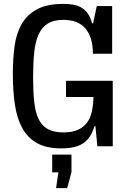

<svg xmlns="http://www.w3.org/2000/svg" viewBox="-20 -751 657 986"><path d="M319 -336H559V0H480L470 -103H465Q457 -76 444.5 -55Q432 -34 412.5 -19Q393 -4 364 3.5Q335 11 295 11Q219 11 170.5 -16Q122 -43 94.5 -93Q67 -143 56.5 -213.5Q46 -284 46 -372Q46 -447 54.5 -512Q63 -577 90.5 -626Q118 -675 169.5 -703Q221 -731 306 -731Q330 -731 353 -727.5Q376 -724 395.5 -713.5Q415 -703 429.5 -683.5Q444 -664 453 -631H458L477 -720H556V-475H457Q457 -560 419 -604.5Q381 -649 305 -649Q255 -649 224.5 -629.5Q194 -610 177.5 -572.5Q161 -535 155.5 -480Q150 -425 150 -354Q150 -283 155.5 -229.5Q161 -176 177.5 -141Q194 -106 225 -88.5Q256 -71 306 -71Q351 -71 380.5 -84.5Q410 -98 427.5 -122Q445 -146 452 -179.5Q459 -213 460 -253H319ZM248 43H347V134L325 215H268L280 134H248Z"/></svg>

Font: Hermeneus One
Style: Regular
Weight: 400
Designer: Rodrigo Fuenzalida, Pablo Impallari
Foundry: Pablo Impallari, Rodrigo Fuenzalida
Version: Version 1.002; ttfautohint (v0.93) -l 8 -r 50 -G 200 -x 14 -